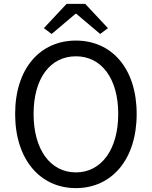

<svg xmlns="http://www.w3.org/2000/svg" viewBox="-20 -956 782 989"><path d="M371 13C555 13 684 -134 684 -369C684 -604 555 -747 371 -747C187 -747 58 -604 58 -369C58 -134 187 13 371 13ZM371 -68C239 -68 153 -186 153 -369C153 -553 239 -666 371 -666C502 -666 589 -553 589 -369C589 -186 502 -68 371 -68ZM206 -811 246 -781 369 -885H373L496 -781L536 -811L419 -936H323Z"/></svg>

Font: Squished Noto Sans CJK JP Regular
Style: Regular
Weight: 400
Designer: Ryoko NISHIZUKA (kana & ideographs); Paul D. Hunt (Latin, Greek & Cyrillic); Wenlong ZHANG (bopomofo); Sandoll Communica
Foundry: Adobe Systems Incorporated
Version: Version 1.004;PS 1.004;hotconv 1.0.82;makeotf.lib2.5.63406